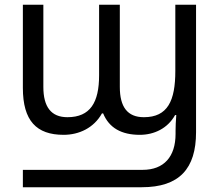

<svg xmlns="http://www.w3.org/2000/svg" viewBox="-20 -556 922 806"><path d="M76 230H575C733 230 803 152 803 -1V-536H716V-258C716 -133 684 -64 584 -64C515 -64 483 -107 483 -191V-536H396V-240C396 -126 359 -64 263 -64C195 -64 162 -107 162 -191V-536H76V-187C76 -49 133 10 247 10C312 10 374 -19 408 -80H413C438 -19 490 10 567 10C627 10 684 -17 715 -73H720C718 -51 717 -23 717 -7V6C717 102 668 157 579 157H76Z"/></svg>

Font: Noto Sans Thai
Style: Regular
Weight: 400
Designer: Monotype Design Team
Foundry: Monotype Imaging Inc.
Version: Version 1.901